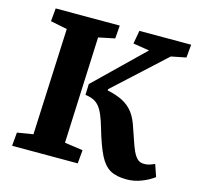

<svg xmlns="http://www.w3.org/2000/svg" viewBox="-104 -811 963 935"><g transform="rotate(15 377.5 -343.5)"><path d="M612 14Q561 14 529.5 -3.5Q498 -21 475.5 -65.5Q453 -110 429 -192Q418 -231 407 -257Q396 -283 383.5 -298Q371 -313 354 -321Q337 -329 313 -332L315 -387L556 -621L474 -634L486 -701H747L741 -635L666 -620L412 -387V-381Q459 -371 490.5 -354.5Q522 -338 543.5 -310Q565 -282 580 -233Q596 -185 607 -155Q618 -125 628.5 -109Q639 -93 650 -87Q661 -81 676 -81Q690 -81 702.5 -85Q715 -89 728 -95L749 -34Q724 -15 687.5 -0.5Q651 14 612 14ZM32 0 38 -68 118 -81 142 -618 58 -635 64 -701H387L382 -635L300 -618L277 -81L369 -68L363 0Z"/></g></svg>

Font: Literata
Style: Bold Italic
Weight: 700
Italic angle: -2°
Designer: Latin by Veronika Burian and Jose Scaglione. Greek by Irene Vlachou. Cyrillic by Vera Evstafieva
Foundry: TypeTogether
Version: Version 3.103;gftools[0.9.29]